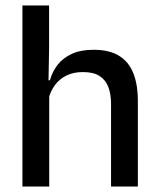

<svg xmlns="http://www.w3.org/2000/svg" viewBox="-20 -682 580 702"><path d="M386 0V-302Q386 -337.5 376.2 -363.5Q366.5 -389.5 344.2 -404Q322 -418.5 283.5 -418.5Q248 -418.5 222.2 -405.5Q196.5 -392.5 180.5 -370.5Q164.5 -348.5 157.5 -320.5L138 -388.5H162.5Q171 -419.5 190.5 -444.8Q210 -470 242.5 -485Q275 -500 322 -500Q379.5 -500 415 -478.2Q450.5 -456.5 467.2 -415Q484 -373.5 484 -313V0ZM62 0V-662H159.5V-506L157 -365L160 -358V0Z"/></svg>

Font: Anek Odia Medium Medium
Style: Regular
Weight: 500
Version: Version 1.003